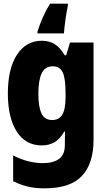

<svg xmlns="http://www.w3.org/2000/svg" viewBox="-20 -786 570 1051"><path d="M185 -612Q196 -649 213.5 -689Q231 -729 254 -766H352V-758Q344 -720 338 -676.5Q332 -633 330 -603H185ZM223 245Q175 245 135 236Q95 227 52 206V65Q100 89 140 98Q180 107 214 107Q272 107 303.5 83.5Q335 60 335 8V-5Q335 -23 335.5 -37Q336 -51 336 -66H332Q306 -22 276 -6Q246 10 209 10Q120 10 71.5 -66Q23 -142 23 -274Q23 -410 73 -486.5Q123 -563 209 -563Q249 -563 278.5 -545Q308 -527 335 -483H342L363 -553H492V-20Q492 109 428.5 177Q365 245 223 245ZM266 -129Q303 -129 321 -158.5Q339 -188 339 -258V-274Q339 -354 324 -388.5Q309 -423 269 -423Q226 -423 208 -384.5Q190 -346 190 -271Q190 -203 206.5 -166Q223 -129 266 -129Z"/></svg>

Font: Noto Sans Mono Condensed Black
Style: Regular
Weight: 900
Width: 3
Designer: Monotype Design Team
Foundry: Monotype Imaging Inc.
Version: Version 2.014